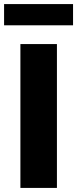

<svg xmlns="http://www.w3.org/2000/svg" viewBox="-34 -921 378 941"><path d="M66 0V-705H245V0ZM-14 -797V-901H324V-797Z"/></svg>

Font: Nunito Sans 10pt SemiCondensed Black
Style: Regular
Weight: 900
Width: 4
Designer: Vernon Adams
Foundry: Vernon Adams
Version: Version 3.101;gftools[0.9.27]